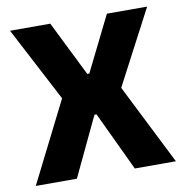

<svg xmlns="http://www.w3.org/2000/svg" viewBox="-74 -710 750 780"><g transform="rotate(-10 301.0 -319.5)"><path d="M181 0H11.5L187 -349V-316L18 -639H184L296.5 -412H305L417.5 -639H583.5L414 -316V-349L589.5 0H420L305 -243.5H296.5Z"/></g></svg>

Font: Anek Kannada Medium
Style: Bold
Weight: 700
Version: Version 1.003